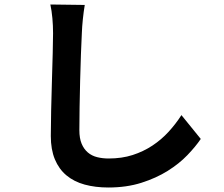

<svg xmlns="http://www.w3.org/2000/svg" viewBox="-20 -777 996 854"><path d="M357 -755Q352 -725 348.5 -691.5Q345 -658 344 -629Q342 -591 340 -535.5Q338 -480 336.5 -419.5Q335 -359 334 -300.5Q333 -242 333 -198Q333 -162 343 -138Q353 -114 370.5 -99Q388 -84 412 -78Q436 -72 463 -72Q522 -72 570 -87.5Q618 -103 658 -129.5Q698 -156 730 -191Q762 -226 787 -265L873 -159Q850 -125 813.5 -87Q777 -49 726 -17Q675 15 609 36Q543 57 462 57Q404 57 356.5 44Q309 31 275.5 3Q242 -25 224 -68.5Q206 -112 206 -172Q206 -220 207.5 -286Q209 -352 211 -418Q213 -484 214.5 -541.5Q216 -599 216 -629Q216 -663 213 -696Q210 -729 204 -757Z"/></svg>

Font: Kinto Sans
Style: Bold
Weight: 700
Designer: Authors: Ryoko NISHIZUKA  (kana & ideographs); Paul D. Hunt (Latin, Greek & Cyrillic); Wenlong ZHANG  (bopomofo); Sandol
Foundry: Adobe Systems Incorporated, ookami Inc.
Version: Version 0.001